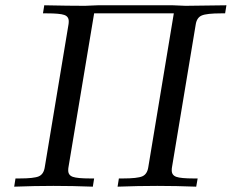

<svg xmlns="http://www.w3.org/2000/svg" viewBox="-20 -700 869 720"><path d="M33.2 0 38.1 -30.8H53.2Q107.4 -30.8 125.7 -38.8Q144 -46.9 147.9 -73.2L236.8 -607.9Q237.8 -612.8 237.8 -620.1Q237.8 -638.2 220.9 -644Q204.1 -649.9 155.8 -649.9H141.1L146 -680.2Q238.8 -678.2 298.8 -678.2Q307.6 -678.2 322.3 -679.2Q336.9 -680.2 347.2 -680.2H627.9Q637.7 -680.2 652.3 -679.2Q667 -678.2 675.8 -678.2L829.1 -680.2L824.2 -649.9H809.1Q754.9 -649.9 736.3 -641.8Q717.8 -633.8 713.9 -607.9L625 -73.2Q624 -68.4 624 -61Q624 -43 641.1 -36.9Q658.2 -30.8 706.1 -30.8H721.2L715.8 0Q639.6 -2.9 569.8 -2.9Q498 -2.9 420.9 0L425.8 -30.8H440.9Q495.1 -30.8 513.7 -38.8Q532.2 -46.9 536.1 -73.2L631.8 -649.9H333L236.8 -73.2Q235.8 -68.4 235.8 -61Q235.8 -43 252.9 -36.9Q270 -30.8 317.9 -30.8H333L328.1 0Q252 -2.9 180.2 -2.9Q110.4 -2.9 33.2 0Z"/></svg>

Font: CMU Serif Extra
Style: RomanSlanted
Weight: 500
Italic angle: -9.46001°
Version: Version 0.7.0